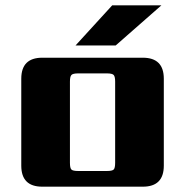

<svg xmlns="http://www.w3.org/2000/svg" viewBox="-20 -702 697 722"><path d="M587 -682 415 -531H264L402 -682ZM413 -90V-395Q413 -414 407.5 -420Q402 -426 382 -426H274Q254 -426 248.5 -420Q243 -414 243 -395V-90Q243 -70 248.5 -64.5Q254 -59 274 -59H382Q402 -59 407.5 -64.5Q413 -70 413 -90ZM139 -485H517Q596 -485 596 -406V-79Q596 0 517 0H139Q60 0 60 -79V-406Q60 -485 139 -485Z"/></svg>

Font: Sarpanch ExtraBold
Style: Regular
Weight: 800
Designer: Manushi Parikh (Devanagari and Latin), Jyotish Sonowal (Devanagari)
Foundry: Indian Type Foundry
Version: Version 2.004;PS 1.0;hotconv 1.0.78;makeotf.lib2.5.61930; tt